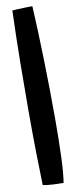

<svg xmlns="http://www.w3.org/2000/svg" viewBox="-112 -804 468 1119"><g transform="rotate(-10 122.0 -245.0)"><path d="M168.5 278Q143 278 108.8 276.5Q74.5 275 46.5 269.5Q44 193.5 42 81Q40 -31.5 40 -174.5Q40 -300.5 41.8 -453.8Q43.5 -607 49 -763.5Q58.5 -764.5 80.2 -765.5Q102 -766.5 126.2 -767.2Q150.5 -768 168 -768Q171.5 -705 174.8 -623.8Q178 -542.5 180.2 -452Q182.5 -361.5 183.8 -269.8Q185 -178 185 -93.5Q185 27 181.2 126.5Q177.5 226 168.5 278Z"/></g></svg>

Font: Grandstander SemiBold
Style: Regular
Weight: 600
Designer: Tyler Finck
Foundry: Etcetera Type Co
Version: Version 1.200; ttfautohint (v1.8.3)